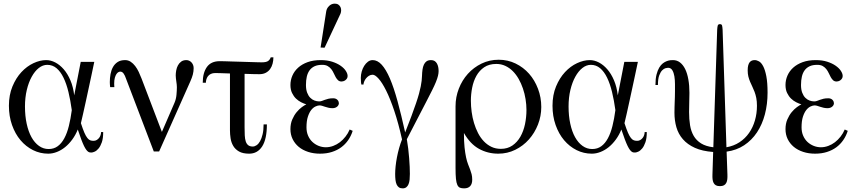

<svg xmlns="http://www.w3.org/2000/svg" viewBox="-20 -829 4693 1051"><path d="M544.9 -106H533.2Q533.2 -98.1 530.5 -89.6Q527.8 -81.1 522.5 -74.2Q517.1 -67.4 509.5 -62.7Q502 -58.1 492.2 -58.1Q482.4 -58.1 474.4 -60.8Q466.3 -63.5 458.3 -73.5Q450.2 -83.5 441.9 -102.5Q433.6 -121.6 422.9 -154.8Q427.2 -173.3 434.6 -205.3Q441.9 -237.3 450 -274.7Q458 -312 466.3 -350.3Q474.6 -388.7 481.2 -419.7Q487.8 -450.7 491.9 -470.5Q496.1 -490.2 496.1 -490.2H421.9L386.2 -307.1Q380.9 -353 365.5 -389.2Q350.1 -425.3 328.9 -449.7Q307.6 -474.1 282.7 -487.1Q257.8 -500 232.9 -500Q199.2 -500 163.1 -483.2Q127 -466.3 97.2 -434.3Q67.4 -402.3 48.1 -355.7Q28.8 -309.1 28.8 -250Q28.8 -192.9 45.9 -144.5Q63 -96.2 92.3 -61.5Q121.6 -26.9 160.6 -7.3Q199.7 12.2 244.1 12.2Q267.6 12.2 291.3 2.9Q314.9 -6.3 336.2 -23.4Q357.4 -40.5 375.5 -65.2Q393.6 -89.8 405.8 -120.1Q416.5 -87.9 424.8 -65.9Q433.1 -43.9 439.9 -30Q446.8 -16.1 452.4 -8.8Q458 -1.5 462.9 1.7Q467.8 4.9 472.2 5.4Q476.6 5.9 481 5.9Q487.3 5.9 498 1.2Q508.8 -3.4 519.3 -15.9Q529.8 -28.3 537.4 -50Q544.9 -71.8 544.9 -106ZM373 -226.1Q366.7 -178.2 356.9 -139.2Q347.2 -100.1 332 -72Q316.9 -43.9 295.9 -28.6Q274.9 -13.2 246.1 -13.2Q217.3 -13.2 193.4 -30.3Q169.4 -47.4 152.3 -78.1Q135.3 -108.9 126 -151.9Q116.7 -194.8 116.7 -246.1Q116.7 -294.9 126.7 -336.7Q136.7 -378.4 153.6 -408.9Q170.4 -439.5 192.4 -456.8Q214.4 -474.1 238.8 -474.1Q267.6 -474.1 289.6 -455.6Q311.5 -437 327.6 -403.8Q343.8 -370.6 354.7 -325.2Q365.7 -279.8 373 -226.1Z M1040 -456.1Q1040 -465.3 1036.9 -473.4Q1033.7 -481.4 1028.3 -487.3Q1022.9 -493.2 1015.6 -496.6Q1008.3 -500 1000 -500Q982.9 -500 971.7 -491.7Q960.4 -483.4 953.9 -470.9Q947.3 -458.5 944.6 -443.6Q941.9 -428.7 941.9 -416Q941.9 -408.7 942.9 -400.4Q943.8 -392.1 945.1 -383.5Q946.3 -375 947.3 -366.9Q948.2 -358.9 948.2 -352.1Q948.2 -333.5 946 -309.8Q943.8 -286.1 935.1 -266.1L866.2 -106.9L754.9 -398.9Q748 -417 739.5 -435.1Q731 -453.1 720 -467.5Q709 -481.9 695.3 -491Q681.6 -500 665 -500Q640.1 -500 624 -489.5Q607.9 -479 598.4 -461.9Q588.9 -444.8 585 -423.3Q581.1 -401.9 581.1 -379.9Q581.1 -375 581.5 -368.2Q582 -361.3 582.5 -356.9Q583 -352.5 583 -352.1H606Q606 -352.1 605.5 -358.4Q605 -364.7 605 -371.1Q605 -390.6 608.6 -403.3Q612.3 -416 617.4 -423.6Q622.6 -431.2 628.2 -434.1Q633.8 -437 638.2 -437Q649.4 -437 657 -425.8Q664.6 -414.6 668.9 -400.9L821.8 0H851.1L1022 -383.8Q1031.2 -404.3 1035.6 -421.1Q1040 -438 1040 -456.1Z M1476.6 -515.1H1461.9Q1458 -502.9 1448 -495.4Q1438 -487.8 1412.6 -487.8Q1405.3 -487.8 1387.5 -488.3Q1369.6 -488.8 1346.7 -489.5Q1323.7 -490.2 1298.1 -491Q1272.5 -491.7 1249.5 -492.4Q1226.6 -493.2 1208.5 -493.7Q1190.4 -494.1 1182.6 -494.1Q1135.3 -494.1 1112.5 -462.2Q1089.8 -430.2 1089.8 -376H1106.9Q1106.9 -384.8 1109.6 -394.3Q1112.3 -403.8 1118.2 -411.6Q1124 -419.4 1134 -424.3Q1144 -429.2 1158.7 -429.2Q1166.5 -429.2 1188.2 -428.5Q1210 -427.7 1238.8 -426.8V-115.2Q1238.8 -94.2 1242.2 -71.8Q1245.6 -49.3 1256.6 -30.5Q1267.6 -11.7 1288.3 0.2Q1309.1 12.2 1343.8 12.2Q1389.6 12.2 1415.3 -27.8Q1440.9 -67.9 1440.9 -147.9H1422.9Q1422.9 -116.7 1417.5 -94Q1412.1 -71.3 1403.8 -56.4Q1395.5 -41.5 1384.8 -34.2Q1374 -26.9 1363.8 -26.9Q1347.7 -26.9 1338.6 -34.2Q1329.6 -41.5 1325.2 -54.9Q1320.8 -68.4 1319.8 -87.9Q1318.8 -107.4 1318.8 -131.8V-424.8Q1346.7 -423.8 1368.7 -423.3Q1390.6 -422.9 1399.9 -422.9Q1420.4 -422.9 1435.1 -430.7Q1449.7 -438.5 1458.7 -451.2Q1467.8 -463.9 1472.2 -480.7Q1476.6 -497.6 1476.6 -515.1Z M1910.6 -112.8 1894 -120.1Q1885.3 -99.1 1871.3 -81.3Q1857.4 -63.5 1840.6 -50.5Q1823.7 -37.6 1804 -30.3Q1784.2 -22.9 1763.7 -22.9Q1743.2 -22.9 1724.1 -30.5Q1705.1 -38.1 1690.2 -52Q1675.3 -65.9 1666.5 -86.2Q1657.7 -106.4 1657.7 -131.8Q1657.7 -167 1665.3 -190.2Q1672.9 -213.4 1683.8 -227.1Q1694.8 -240.7 1707.3 -246.3Q1719.7 -252 1729 -252Q1736.3 -252 1743.9 -249.5Q1751.5 -247.1 1759.8 -244.4Q1768.1 -241.7 1777.8 -239.3Q1787.6 -236.8 1799.8 -236.8Q1809.1 -236.8 1815.7 -239.5Q1822.3 -242.2 1826.7 -246.3Q1831.1 -250.5 1833 -255.1Q1835 -259.8 1835 -264.2Q1835 -268.1 1833.3 -272.7Q1831.5 -277.3 1827.9 -281.5Q1824.2 -285.6 1818.4 -288.3Q1812.5 -291 1803.7 -291Q1788.1 -291 1777.3 -288.3Q1766.6 -285.6 1758.1 -282.5Q1749.5 -279.3 1742.2 -276.6Q1734.9 -273.9 1727.1 -273.9Q1714.4 -273.9 1701.7 -278.6Q1689 -283.2 1678.5 -293.7Q1668 -304.2 1661.4 -321.5Q1654.8 -338.9 1654.8 -363.8Q1654.8 -389.2 1659.4 -409.4Q1664.1 -429.7 1674.6 -444.1Q1685.1 -458.5 1701.9 -466.3Q1718.8 -474.1 1743.7 -474.1Q1762.2 -474.1 1773.9 -467.3Q1785.6 -460.4 1793.5 -450.4Q1801.3 -440.4 1806.6 -428.5Q1812 -416.5 1817.6 -406.5Q1823.2 -396.5 1830.6 -389.6Q1837.9 -382.8 1850.1 -382.8Q1854 -382.8 1859.6 -384.5Q1865.2 -386.2 1870.4 -389.9Q1875.5 -393.6 1879.2 -399.4Q1882.8 -405.3 1882.8 -413.1Q1882.8 -425.8 1873 -440.9Q1863.3 -456.1 1844.5 -469.2Q1825.7 -482.4 1798.3 -491.2Q1771 -500 1735.8 -500Q1694.8 -500 1663.8 -488.8Q1632.8 -477.5 1612.1 -458.7Q1591.3 -439.9 1580.6 -415.3Q1569.8 -390.6 1569.8 -363.8Q1569.8 -338.4 1578.6 -320.1Q1587.4 -301.8 1600.3 -289.3Q1613.3 -276.9 1628.4 -269.3Q1643.6 -261.7 1656.7 -257.8Q1647.5 -253.4 1632.6 -242.7Q1617.7 -231.9 1603.8 -215.1Q1589.8 -198.2 1579.8 -175Q1569.8 -151.9 1569.8 -122.1Q1569.8 -92.3 1581.8 -67.6Q1593.8 -43 1615.2 -25.1Q1636.7 -7.3 1666.5 2.4Q1696.3 12.2 1731.9 12.2Q1767.6 12.2 1796.6 2.9Q1825.7 -6.3 1847.9 -22.7Q1870.1 -39.1 1886 -62Q1901.9 -85 1910.6 -112.8ZM1843.8 -753.9Q1847.2 -762.2 1847.4 -771.7Q1847.7 -781.2 1844 -789.6Q1840.3 -797.9 1832.5 -803.5Q1824.7 -809.1 1812.5 -809.1Q1794.4 -809.1 1781.2 -796.1Q1768.1 -783.2 1765.6 -766.1L1734.9 -568.8L1756.8 -567.9Z M2380.9 -439.9Q2380.9 -451.7 2378.7 -462.4Q2376.5 -473.1 2371.6 -481.7Q2366.7 -490.2 2358.9 -495.1Q2351.1 -500 2339.8 -500Q2324.2 -500 2314.9 -493.4Q2305.7 -486.8 2300.3 -475.1Q2294.9 -463.4 2292.7 -447.5Q2290.5 -431.6 2290 -413.1Q2289.6 -400.4 2288.1 -387Q2286.6 -373.5 2283.2 -356.2Q2279.8 -338.9 2273.7 -316.4Q2267.6 -293.9 2257.3 -263.7Q2247.1 -233.4 2232.4 -194.1Q2217.8 -154.8 2197.8 -104Q2176.3 -201.2 2156 -275.4Q2135.7 -349.6 2114.3 -399.4Q2092.8 -449.2 2069.6 -474.6Q2046.4 -500 2020 -500Q2005.9 -500 1994.1 -491.2Q1982.4 -482.4 1973.6 -468.5Q1964.8 -454.6 1960 -437.3Q1955.1 -419.9 1955.1 -402.8Q1955.1 -388.7 1956.1 -378.7Q1957 -368.7 1958 -366.2H1969.7Q1969.7 -373 1973.4 -382.3Q1977.1 -391.6 1983.6 -399.9Q1990.2 -408.2 1999.5 -414.1Q2008.8 -419.9 2020 -419.9Q2033.2 -419.9 2052.5 -398.4Q2071.8 -377 2093.8 -333Q2115.7 -289.1 2138.2 -222.4Q2160.6 -155.8 2180.7 -65.9Q2171.9 -43.9 2164.8 -18.6Q2157.7 6.8 2152.8 32.5Q2147.9 58.1 2145.5 81.5Q2143.1 105 2143.1 123Q2143.1 141.1 2144.8 155.8Q2146.5 170.4 2151.1 180.7Q2155.8 190.9 2163.6 196.5Q2171.4 202.1 2184.1 202.1Q2196.3 202.1 2204.1 196Q2211.9 189.9 2216.3 179.2Q2220.7 168.5 2222.2 154.1Q2223.6 139.6 2223.6 123Q2223.6 106.4 2222.7 84.2Q2221.7 62 2219.7 36.6Q2217.8 11.2 2214.6 -15.4Q2211.4 -42 2207 -66.9Q2241.2 -133.3 2267.3 -183.3Q2293.5 -233.4 2312.7 -270.8Q2332 -308.1 2345.2 -334.5Q2358.4 -360.8 2366.2 -380.1Q2374 -399.4 2377.4 -413.6Q2380.9 -427.7 2380.9 -439.9Z M2942.9 -243.2Q2942.9 -295.9 2925 -343Q2907.2 -390.1 2876.2 -425.3Q2845.2 -460.4 2802.5 -481.2Q2759.8 -502 2710 -502Q2659.2 -502 2616 -481Q2572.8 -460 2541 -424.8Q2509.3 -389.6 2491.5 -343.5Q2473.6 -297.4 2473.6 -247.1V90.8Q2473.6 127.4 2475.8 149.4Q2478 171.4 2483.4 183.1Q2488.8 194.8 2497.8 198.5Q2506.8 202.1 2520.5 202.1Q2542.5 202.1 2553.7 189.9Q2564.9 177.7 2564.9 154.8Q2564.9 137.2 2561.5 124.3Q2558.1 111.3 2553.2 98.4Q2548.3 85.4 2542.2 70.1Q2536.1 54.7 2531.2 32.2Q2526.4 9.8 2522.9 -22.5Q2519.5 -54.7 2519.5 -101.1Q2553.7 -41 2601.8 -14.4Q2649.9 12.2 2707.5 12.2Q2757.3 12.2 2800.5 -9Q2843.8 -30.3 2875.2 -65.7Q2906.7 -101.1 2924.8 -147.2Q2942.9 -193.4 2942.9 -243.2ZM2861.8 -227.1Q2861.8 -187.5 2853.8 -149.2Q2845.7 -110.8 2828.6 -80.8Q2811.5 -50.8 2784.9 -32.5Q2758.3 -14.2 2721.7 -14.2Q2692.9 -14.2 2669.7 -25.4Q2646.5 -36.6 2628.2 -55.9Q2609.9 -75.2 2596.7 -100.8Q2583.5 -126.5 2574.7 -155.8Q2565.9 -185.1 2561.8 -216.3Q2557.6 -247.6 2557.6 -277.8Q2557.6 -313.5 2564.7 -349.4Q2571.8 -385.3 2587.9 -414.1Q2604 -442.9 2630.6 -460.9Q2657.2 -479 2696.8 -479Q2723.1 -479 2745.8 -468.5Q2768.6 -458 2786.9 -439.7Q2805.2 -421.4 2819.1 -397Q2833 -372.6 2842.5 -344.5Q2852.1 -316.4 2856.9 -286.4Q2861.8 -256.3 2861.8 -227.1Z M3520.5 -106H3508.8Q3508.8 -98.1 3506.1 -89.6Q3503.4 -81.1 3498 -74.2Q3492.7 -67.4 3485.1 -62.7Q3477.5 -58.1 3467.8 -58.1Q3458 -58.1 3450 -60.8Q3441.9 -63.5 3433.8 -73.5Q3425.8 -83.5 3417.5 -102.5Q3409.2 -121.6 3398.4 -154.8Q3402.8 -173.3 3410.2 -205.3Q3417.5 -237.3 3425.5 -274.7Q3433.6 -312 3441.9 -350.3Q3450.2 -388.7 3456.8 -419.7Q3463.4 -450.7 3467.5 -470.5Q3471.7 -490.2 3471.7 -490.2H3397.5L3361.8 -307.1Q3356.4 -353 3341.1 -389.2Q3325.7 -425.3 3304.4 -449.7Q3283.2 -474.1 3258.3 -487.1Q3233.4 -500 3208.5 -500Q3174.8 -500 3138.7 -483.2Q3102.5 -466.3 3072.8 -434.3Q3043 -402.3 3023.7 -355.7Q3004.4 -309.1 3004.4 -250Q3004.4 -192.9 3021.5 -144.5Q3038.6 -96.2 3067.9 -61.5Q3097.2 -26.9 3136.2 -7.3Q3175.3 12.2 3219.7 12.2Q3243.2 12.2 3266.8 2.9Q3290.5 -6.3 3311.8 -23.4Q3333 -40.5 3351.1 -65.2Q3369.1 -89.8 3381.3 -120.1Q3392.1 -87.9 3400.4 -65.9Q3408.7 -43.9 3415.5 -30Q3422.4 -16.1 3428 -8.8Q3433.6 -1.5 3438.5 1.7Q3443.4 4.9 3447.8 5.4Q3452.1 5.9 3456.5 5.9Q3462.9 5.9 3473.6 1.2Q3484.4 -3.4 3494.9 -15.9Q3505.4 -28.3 3512.9 -50Q3520.5 -71.8 3520.5 -106ZM3348.6 -226.1Q3342.3 -178.2 3332.5 -139.2Q3322.8 -100.1 3307.6 -72Q3292.5 -43.9 3271.5 -28.6Q3250.5 -13.2 3221.7 -13.2Q3192.9 -13.2 3168.9 -30.3Q3145 -47.4 3127.9 -78.1Q3110.8 -108.9 3101.6 -151.9Q3092.3 -194.8 3092.3 -246.1Q3092.3 -294.9 3102.3 -336.7Q3112.3 -378.4 3129.2 -408.9Q3146 -439.5 3168 -456.8Q3189.9 -474.1 3214.4 -474.1Q3243.2 -474.1 3265.1 -455.6Q3287.1 -437 3303.2 -403.8Q3319.3 -370.6 3330.3 -325.2Q3341.3 -279.8 3348.6 -226.1Z M4181.6 -321.8Q4181.6 -377 4174.8 -411.9Q4168 -446.8 4157.7 -466.3Q4147.5 -485.8 4135 -492.9Q4122.6 -500 4110.8 -500Q4102.5 -500 4095.7 -497.3Q4088.9 -494.6 4083.7 -488.3Q4078.6 -481.9 4075.7 -471.2Q4072.8 -460.4 4072.8 -443.8Q4072.8 -425.3 4076.4 -410.4Q4080.1 -395.5 4085.9 -381.8Q4091.8 -368.2 4098.1 -355Q4104.5 -341.8 4110.4 -326.4Q4116.2 -311 4119.9 -292.5Q4123.5 -273.9 4123.5 -250Q4123.5 -208 4112.5 -169.9Q4101.6 -131.8 4080.3 -101.3Q4059.1 -70.8 4027.8 -50.3Q3996.6 -29.8 3956.5 -22.9L3935.5 -666Q3934.6 -681.2 3932.6 -689Q3930.7 -696.8 3920.9 -696.8Q3911.1 -696.8 3908.9 -689Q3906.7 -681.2 3905.8 -666L3884.8 -22.9Q3843.8 -27.8 3817.9 -43.9Q3792 -60.1 3777.3 -85.2Q3762.7 -110.4 3757.3 -143.6Q3752 -176.8 3752 -215.8Q3752 -243.7 3752.9 -268.3Q3753.9 -293 3753.9 -320.8Q3753.9 -360.8 3748 -394Q3742.2 -427.2 3730.7 -450.7Q3719.2 -474.1 3702.4 -487.1Q3685.5 -500 3663.6 -500Q3658.7 -500 3649.9 -499.3Q3641.1 -498.5 3630.4 -494.6Q3619.6 -490.7 3608.6 -482.4Q3597.7 -474.1 3588.6 -459Q3579.6 -443.8 3573.7 -420.7Q3567.9 -397.5 3567.9 -363.8H3581.5Q3581.5 -397.5 3588.6 -416.3Q3595.7 -435.1 3605 -444.3Q3614.3 -453.6 3623.5 -455.8Q3632.8 -458 3636.7 -458Q3652.3 -458 3660.4 -444.3Q3668.5 -430.7 3671.6 -410.9Q3674.8 -391.1 3674.8 -368.7Q3674.8 -346.2 3674.8 -329.1Q3674.8 -312.5 3674.3 -298.3Q3673.8 -284.2 3673.3 -270.5Q3672.9 -256.8 3672.4 -242.7Q3671.9 -228.5 3671.9 -211.9Q3671.9 -169.4 3682.6 -132.3Q3693.4 -95.2 3718.3 -66.7Q3743.2 -38.1 3783.7 -19.8Q3824.2 -1.5 3883.8 2.9L3879.9 127Q3879.4 140.6 3880.6 152.1Q3881.8 163.6 3886.2 172.1Q3890.6 180.7 3898.7 185.3Q3906.7 189.9 3920.9 189.9Q3934.6 189.9 3942.9 185.3Q3951.2 180.7 3955.6 172.1Q3960 163.6 3961.2 152.1Q3962.4 140.6 3961.9 127L3957.5 1Q4011.7 -6.3 4053.5 -33.9Q4095.2 -61.5 4123.8 -104.5Q4152.3 -147.5 4167 -203.1Q4181.6 -258.8 4181.6 -321.8Z M4620.6 -112.8 4604 -120.1Q4595.2 -99.1 4581.3 -81.3Q4567.4 -63.5 4550.5 -50.5Q4533.7 -37.6 4513.9 -30.3Q4494.1 -22.9 4473.6 -22.9Q4453.1 -22.9 4434.1 -30.5Q4415 -38.1 4400.1 -52Q4385.3 -65.9 4376.5 -86.2Q4367.7 -106.4 4367.7 -131.8Q4367.7 -167 4375.2 -190.2Q4382.8 -213.4 4393.8 -227.1Q4404.8 -240.7 4417.2 -246.3Q4429.7 -252 4439 -252Q4446.3 -252 4453.9 -249.5Q4461.4 -247.1 4469.7 -244.4Q4478 -241.7 4487.8 -239.3Q4497.6 -236.8 4509.8 -236.8Q4519 -236.8 4525.6 -239.5Q4532.2 -242.2 4536.6 -246.3Q4541 -250.5 4543 -255.1Q4544.9 -259.8 4544.9 -264.2Q4544.9 -268.1 4543.2 -272.7Q4541.5 -277.3 4537.8 -281.5Q4534.2 -285.6 4528.3 -288.3Q4522.5 -291 4513.7 -291Q4498 -291 4487.3 -288.3Q4476.6 -285.6 4468 -282.5Q4459.5 -279.3 4452.1 -276.6Q4444.8 -273.9 4437 -273.9Q4424.3 -273.9 4411.6 -278.6Q4398.9 -283.2 4388.4 -293.7Q4377.9 -304.2 4371.3 -321.5Q4364.7 -338.9 4364.7 -363.8Q4364.7 -389.2 4369.4 -409.4Q4374 -429.7 4384.5 -444.1Q4395 -458.5 4411.9 -466.3Q4428.7 -474.1 4453.6 -474.1Q4472.2 -474.1 4483.9 -467.3Q4495.6 -460.4 4503.4 -450.4Q4511.2 -440.4 4516.6 -428.5Q4522 -416.5 4527.6 -406.5Q4533.2 -396.5 4540.5 -389.6Q4547.9 -382.8 4560.1 -382.8Q4564 -382.8 4569.6 -384.5Q4575.2 -386.2 4580.3 -389.9Q4585.4 -393.6 4589.1 -399.4Q4592.8 -405.3 4592.8 -413.1Q4592.8 -425.8 4583 -440.9Q4573.2 -456.1 4554.4 -469.2Q4535.6 -482.4 4508.3 -491.2Q4481 -500 4445.8 -500Q4404.8 -500 4373.8 -488.8Q4342.8 -477.5 4322 -458.7Q4301.3 -439.9 4290.5 -415.3Q4279.8 -390.6 4279.8 -363.8Q4279.8 -338.4 4288.6 -320.1Q4297.4 -301.8 4310.3 -289.3Q4323.2 -276.9 4338.4 -269.3Q4353.5 -261.7 4366.7 -257.8Q4357.4 -253.4 4342.5 -242.7Q4327.6 -231.9 4313.7 -215.1Q4299.8 -198.2 4289.8 -175Q4279.8 -151.9 4279.8 -122.1Q4279.8 -92.3 4291.7 -67.6Q4303.7 -43 4325.2 -25.1Q4346.7 -7.3 4376.5 2.4Q4406.2 12.2 4441.9 12.2Q4477.5 12.2 4506.6 2.9Q4535.6 -6.3 4557.9 -22.7Q4580.1 -39.1 4595.9 -62Q4611.8 -85 4620.6 -112.8Z"/></svg>

Font: Galatia SIL
Style: Regular
Weight: 400
Designer: Development by SIL's NRSI team
Version: Version 2.1